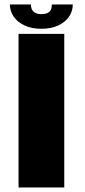

<svg xmlns="http://www.w3.org/2000/svg" viewBox="-20 -824 372 844"><path d="M61.5 0H262.5V-675H61.5ZM162 -697.5Q205 -697.5 236 -712Q267 -726.5 283.5 -750.8Q300 -775 300 -804.5H208Q208 -790.5 203.5 -781Q199 -771.5 188.8 -766.8Q178.5 -762 162 -762Q146.5 -762 136.5 -766.8Q126.5 -771.5 121.2 -780.8Q116 -790 116 -804.5H23.5Q23.5 -775 40.2 -750.8Q57 -726.5 88.2 -712Q119.5 -697.5 162 -697.5Z"/></svg>

Font: Anybody UltraCondensed Thin ExtraBold
Style: Regular
Weight: 800
Version: Version 1.111